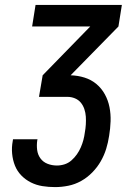

<svg xmlns="http://www.w3.org/2000/svg" viewBox="-20 -755 540 783"><path d="M205 8Q178 8 153 4Q128 0 106 -11Q84 -22 67 -39.5Q50 -57 41 -79.5Q32 -102 29.5 -128Q27 -154 32 -180L33 -187H133L132 -183Q129 -163 131.5 -143.5Q134 -124 145 -109Q156 -94 174 -87Q192 -80 212 -80Q228 -80 243.5 -85Q259 -90 271.5 -101Q284 -112 293.5 -125.5Q303 -139 309.5 -154Q316 -169 320 -184Q324 -199 326 -215Q329 -231 330 -247.5Q331 -264 330 -279.5Q329 -295 324 -310Q319 -325 309.5 -336.5Q300 -348 285.5 -354Q271 -360 255 -360H139L154 -448L348 -647H111L125 -735H477L463 -647L268 -448Q298 -447 325 -438.5Q352 -430 373 -412.5Q394 -395 407.5 -370.5Q421 -346 426.5 -318Q432 -290 431 -260.5Q430 -231 425 -201Q421 -174 413 -148Q405 -122 391 -97.5Q377 -73 356.5 -52Q336 -31 311 -17Q286 -3 258.5 2.5Q231 8 205 8Z"/></svg>

Font: Iosevka Term Curly Semibold
Style: Italic
Weight: 600
Italic angle: -9°
Designer: Belleve Invis
Foundry: Belleve Invis
Version: Version 32.3.0